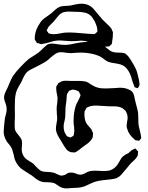

<svg xmlns="http://www.w3.org/2000/svg" viewBox="-31 -973 804 1044"><path d="M699 -163Q700 -164 701.5 -165Q703 -166 705 -166L710 -160Q719 -151 720 -149L719 -144V-136Q719 -131 718 -128Q717 -126 715.5 -123.5Q714 -121 713 -119Q707 -109 694.5 -98Q682 -87 676 -80Q671 -75 654 -53Q637 -32 626.5 -21Q616 -10 602 -4Q587 1 564 3Q555 4 531.5 6.5Q508 9 490 14Q479 17 451 30Q447 32 441.5 34.5Q436 37 429 40Q410 47 389 48Q368 49 364 49Q358 49 344.5 50.5Q331 52 321 51Q307 49 300 45Q294 43 282.5 34.5Q271 26 264 23Q249 18 228 18Q208 18 199 16Q187 13 177.5 7.5Q168 2 158.5 -5.5Q149 -13 143 -18Q138 -22 116 -35Q105 -42 93 -50Q81 -58 73 -67Q57 -86 50 -105Q46 -116 44 -130Q37 -157 35 -161Q31 -172 21.5 -184Q12 -196 7 -202Q-7 -225 -10 -244Q-11 -249 -11 -258Q-11 -268 -9 -288L-4 -332Q-2 -339 1.5 -352.5Q5 -366 5 -375V-381Q5 -388 3 -398Q2 -404 -3.5 -418Q-9 -432 -9 -442Q-9 -457 0 -475.5Q9 -494 12 -500L21 -522Q24 -529 28.5 -538.5Q33 -548 39 -559Q54 -581 78.5 -607Q103 -633 126 -653Q137 -661 151 -669Q157 -673 165 -678Q173 -683 182 -690L199 -706Q213 -720 221 -726Q226 -731 229 -732Q240 -736 252 -736Q261 -736 293 -731Q306 -729 330 -729Q349 -730 383 -738Q425 -746 463 -746Q494 -746 518 -736Q530 -730 545 -715Q561 -702 568 -697Q585 -687 609 -687Q614 -687 627.5 -686.5Q641 -686 650 -682Q652 -681 657 -676Q669 -666 682 -644Q702 -612 709 -595Q715 -583 721 -553Q726 -536 727 -521Q728 -519 728 -513Q728 -507 721 -498Q719 -493 718 -493L713 -495Q711 -495 707 -496.5Q703 -498 701 -499Q700 -500 698.5 -504.5Q697 -509 697 -510Q692 -521 687 -538Q678 -576 659 -599Q644 -617 623 -623Q617 -625 608 -626.5Q599 -628 594 -629Q573 -631 558 -637Q549 -640 539 -648Q529 -656 523 -660Q508 -670 484 -677Q446 -687 408 -687L382 -686Q364 -684 355 -684Q347 -684 329 -686Q315 -689 301 -689Q284 -689 272.5 -681.5Q261 -674 243 -659Q231 -647 219 -639Q203 -629 182.5 -618.5Q162 -608 154 -604Q127 -591 119 -584Q110 -576 104 -566Q98 -556 93 -545Q88 -534 86 -529Q81 -520 71 -503Q61 -486 57 -472Q50 -450 50 -412Q49 -395 49.5 -382.5Q50 -370 50 -362V-337Q48 -301 49 -283Q49 -274 50 -270Q53 -257 69 -239Q82 -224 86 -214Q89 -207 89 -193Q89 -185 88 -176.5Q87 -168 87 -160Q87 -146 93 -132.5Q99 -119 109 -110Q111 -108 128 -97Q134 -94 146 -86Q155 -79 162 -70Q181 -49 194 -43Q208 -38 230 -38Q234 -38 243.5 -37Q253 -36 260 -34Q268 -32 275 -28Q282 -24 290 -22Q292 -21 295 -19.5Q298 -18 300 -18Q310 -18 322 -22Q325 -23 331 -27.5Q337 -32 340 -33Q355 -36 364 -34Q370 -34 383.5 -28.5Q397 -23 405 -23Q416 -23 428.5 -29.5Q441 -36 447 -39Q458 -43 468 -44Q473 -45 485 -45Q500 -45 508 -44L534 -43Q564 -43 579 -52Q597 -61 610 -81Q615 -88 621 -99.5Q627 -111 632 -117Q640 -125 649 -131Q654 -134 658.5 -136Q663 -138 668 -141Q673 -145 677.5 -149.5Q682 -154 686 -157ZM683 -479Q692 -471 695.5 -461Q699 -451 701 -439.5Q703 -428 705 -421Q709 -403 712 -394Q713 -390 716 -378.5Q719 -367 720 -357Q721 -348 721 -329Q721 -299 724 -285Q725 -280 729 -265Q735 -241 736 -230L737 -223Q737 -220 729 -212Q727 -208 725 -208Q724 -207 721 -208Q718 -209 717 -209Q714 -210 710.5 -210Q707 -210 704 -211Q704 -211 698 -217Q667 -244 661 -272Q660 -274 659 -277Q658 -280 658 -284Q657 -291 658.5 -299.5Q660 -308 660 -311Q663 -323 663 -335Q663 -339 661 -349Q660 -352 658.5 -355.5Q657 -359 656 -362Q655 -364 654 -366Q653 -368 652 -370L644 -377Q637 -384 636 -384Q618 -395 586 -395H562Q551 -395 527 -397Q503 -399 492 -399Q466 -399 450 -392Q449 -391 445.5 -390Q442 -389 441 -388Q438 -386 435 -378Q430 -370 429 -368Q428 -365 428.5 -361Q429 -357 428 -354Q428 -322 438 -304Q442 -297 452 -286Q462 -275 466 -270Q468 -267 470 -259Q474 -254 475 -248V-246L474 -237Q474 -229 473 -226Q472 -224 470.5 -221.5Q469 -219 468 -217Q462 -207 453 -199Q444 -191 432.5 -183.5Q421 -176 414 -170Q410 -167 401.5 -160Q393 -153 386 -149L376 -144H373L362 -145H357Q354 -145 351 -146.5Q348 -148 346 -149L336 -155Q333 -157 331.5 -159.5Q330 -162 329 -163Q320 -173 304 -202Q300 -208 291.5 -222Q283 -236 278 -248.5Q273 -261 273 -274Q273 -284 277 -306Q278 -310 279 -317.5Q280 -325 280 -331Q280 -340 278 -356L277 -380Q277 -396 280 -411Q282 -429 282 -438Q282 -446 278 -464Q277 -468 276 -474Q275 -480 275 -488Q275 -491 274.5 -494.5Q274 -498 275 -502Q277 -507 281 -511Q284 -519 286 -521L296 -526Q302 -530 305 -531Q313 -534 329 -534Q346 -534 353 -533H402Q406 -533 418 -532Q430 -531 440 -528Q448 -525 460 -516L477 -506Q495 -496 519 -493Q528 -492 546 -492Q561 -492 591 -494Q611 -496 621 -496Q646 -496 666 -488Q681 -480 683 -479ZM366 -486Q363 -486 358.5 -484.5Q354 -483 352 -482L346 -480Q344 -479 343.5 -477.5Q343 -476 342 -475Q340 -472 338 -469Q336 -466 334 -463L332 -452Q330 -434 330 -424Q329 -418 327 -403Q325 -388 325 -376Q324 -368 324.5 -359.5Q325 -351 324 -343Q324 -334 320 -316Q315 -299 315 -286Q315 -258 327 -242Q328 -241 330 -237Q332 -233 334 -232Q336 -230 348 -227Q352 -225 353 -225Q354 -225 357 -228Q359 -229 364 -232Q369 -235 370 -238Q371 -240 371 -244.5Q371 -249 372 -251L373 -262Q373 -273 372 -281Q371 -289 370 -295Q369 -301 369 -314Q369 -329 370 -340Q371 -351 372 -359Q376 -383 380 -395Q385 -410 392 -421Q396 -428 402 -442Q403 -445 405 -449.5Q407 -454 407 -456Q406 -459 405 -461Q404 -463 403 -464Q402 -466 400.5 -469.5Q399 -473 398 -475Q396 -477 383 -482Q380 -483 374.5 -484.5Q369 -486 366 -486ZM530 -719Q506 -719 490 -725Q479 -729 467 -736Q445 -748 432 -750Q418 -752 410 -752Q401 -752 383 -750L357 -749Q345 -749 325 -751Q320 -751 304.5 -752.5Q289 -754 276 -752Q262 -751 238 -743Q233 -742 222.5 -739Q212 -736 203 -735Q197 -733 192 -733Q190 -733 177 -738L169 -740Q167 -743 166 -745Q165 -747 165 -748Q164 -750 161.5 -752.5Q159 -755 158 -758V-762Q158 -788 167 -812Q177 -835 186 -847Q192 -857 196 -861Q208 -874 228 -886L247 -900Q252 -904 262 -913.5Q272 -923 281 -929Q290 -935 300 -938Q308 -940 321 -940.5Q334 -941 344 -942Q355 -943 370 -947Q398 -953 411 -953Q445 -953 468 -934Q476 -928 494 -905Q527 -866 527 -866L563 -831Q565 -829 569.5 -824Q574 -819 576 -814Q577 -811 579.5 -806Q582 -801 583 -798V-793Q583 -769 579 -749Q579 -747 578.5 -741.5Q578 -736 576 -733Q576 -733 573 -730Q564 -721 563 -721Q561 -720 552 -720ZM462 -888Q447 -901 429 -904.5Q411 -908 394.5 -908.5Q378 -909 373 -909L346 -910Q322 -910 308 -904Q298 -899 290.5 -891.5Q283 -884 275.5 -874Q268 -864 263 -858Q257 -851 244.5 -839.5Q232 -828 228 -818Q227 -816 225.5 -813Q224 -810 223 -807Q223 -805 228 -800Q233 -792 235 -791Q237 -790 242 -789.5Q247 -789 249 -788Q253 -787 261 -787Q277 -787 299 -792Q319 -796 330 -796Q362 -798 454 -789Q461 -788 476 -788Q477 -788 480 -787.5Q483 -787 484 -788Q486 -789 492 -795Q493 -796 494.5 -797Q496 -798 498 -800Q499 -802 498.5 -806Q498 -810 498 -812Q498 -821 494 -832.5Q490 -844 485 -855Q472 -879 462 -888Z"/></svg>

Font: Rubik-Burned
Style: Regular
Weight: 400
Designer: NaN (generative design), Hubert & Fischer (Rubik source font outlines)
Foundry: NaN, Hubert & Fischer
Version: Version 1.000